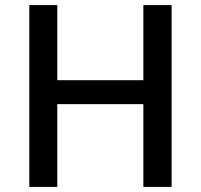

<svg xmlns="http://www.w3.org/2000/svg" viewBox="-20 -734 789 754"><path d="M654 0H543V-325H205V0H95V-714H205V-419H543V-714H654Z"/></svg>

Font: Noto Sans Adlam Medium
Style: Regular
Weight: 500
Version: Version 3.001